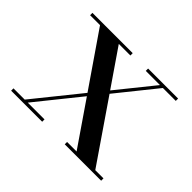

<svg xmlns="http://www.w3.org/2000/svg" viewBox="-107 -622 785 785"><g transform="rotate(45 285.0 -230.0)"><path d="M25 -13.5H90L252 -214.5L92.5 -446.5H35V-460H268V-446.5H201L310.5 -287L439 -446.5H357V-460H530.5V-446.5H456L318.5 -275.5L498 -13.5H545.5V0H335V-13.5H390L260 -203L107.5 -13.5H204.5V0H25Z"/></g></svg>

Font: Bodoni Moda 16pt
Style: Regular
Weight: 400
Version: Version 2.3